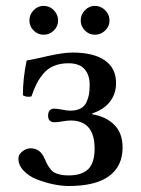

<svg xmlns="http://www.w3.org/2000/svg" viewBox="-20 -617 476 647"><path d="M211.9 9.8Q188.5 9.8 160.6 4.2Q132.8 -1.5 105.5 -12Q78.1 -22.5 60.1 -41.3Q42 -60.1 42 -83Q42 -95.7 54.9 -106.4Q67.9 -117.2 83 -117.2Q115.7 -117.2 129.9 -83Q135.7 -69.8 139.4 -63Q143.1 -56.2 149.7 -47.6Q156.2 -39.1 163.8 -35.2Q171.4 -31.2 183.1 -28.6Q194.8 -25.9 210.9 -25.9Q255.9 -25.9 277.3 -47.1Q298.8 -68.4 298.8 -116.2Q298.8 -210.9 217.8 -210.9Q206.1 -210.9 189 -207.8Q171.9 -204.6 162.1 -205.1Q153.8 -205.1 147.9 -210.4Q142.1 -215.8 142.1 -227.1Q142.1 -249 161.1 -251Q170.9 -251 189.2 -247.6Q207.5 -244.1 216.8 -244.1Q237.3 -244.1 251 -251.2Q264.6 -258.3 271 -271.7Q277.3 -285.2 279.8 -298.8Q282.2 -312.5 282.2 -331.1Q282.2 -364.3 264.9 -384Q247.6 -403.8 210.9 -403.8Q183.1 -403.8 161.9 -395Q140.6 -386.2 126.2 -368.9Q111.8 -351.6 103.3 -334.5Q94.7 -317.4 85.9 -292Q68.8 -288.6 57.1 -295.9Q57.1 -352.5 69.8 -413.1Q84 -415 138.2 -427.5Q192.4 -439.9 224.1 -439.9Q295.4 -439.9 333.3 -413.6Q371.1 -387.2 371.1 -336.9Q371.1 -301.3 350.8 -274.7Q330.6 -248 291 -234.9V-231.9Q337.9 -224.1 365.5 -196Q393.1 -168 393.1 -120.1Q393.1 -57.1 347.7 -23.7Q302.2 9.8 211.9 9.8ZM79.1 -547.9Q79.1 -567.9 93.3 -582.5Q107.4 -597.2 127 -597.2Q147 -597.2 161.4 -582.5Q175.8 -567.9 175.8 -547.9Q175.8 -528.3 161.4 -514.2Q147 -500 127 -500Q107.4 -500 93.3 -514.2Q79.1 -528.3 79.1 -547.9ZM252 -547.9Q252 -567.9 266.1 -582.5Q280.3 -597.2 299.8 -597.2Q319.8 -597.2 334.5 -582.5Q349.1 -567.9 349.1 -547.9Q349.1 -528.3 334.5 -514.2Q319.8 -500 299.8 -500Q280.3 -500 266.1 -514.2Q252 -528.3 252 -547.9Z"/></svg>

Font: Common Serif News
Style: Regular
Weight: 450
Designer: Philipp H. Poll, Khaled Hosny
Foundry: Stefan Peev, Context Ltd.
Version: Version 1.026